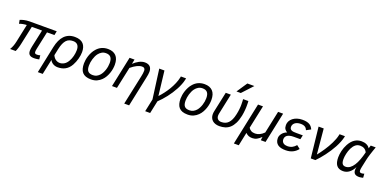

<svg xmlns="http://www.w3.org/2000/svg" viewBox="-7 -1796 6057 3019"><g transform="rotate(20 3021.0 -286.5)"><path d="M559.1 -2.9Q551.8 -1 541.7 1Q531.7 2.9 520.5 4.4Q509.3 5.9 497.1 6.8Q484.9 7.8 473.1 7.8Q445.8 7.8 426.8 2Q407.7 -3.9 395.8 -15.4Q383.8 -26.9 378.4 -43.5Q373 -60.1 373 -82Q373 -97.2 375.7 -115Q378.4 -132.8 382.8 -154.8L444.8 -443.8H273.9L209 -140.1Q205.1 -121.1 200 -101.3Q194.8 -81.5 189.2 -63.2Q183.6 -44.9 177.5 -28.6Q171.4 -12.2 165 0H71.8Q82.5 -18.1 90.6 -34.7Q98.6 -51.3 105 -68.1Q111.3 -85 116.7 -103.8Q122.1 -122.6 127 -146L189.9 -443.8Q178.7 -443.8 162.6 -442.1Q146.5 -440.4 129.2 -437.3Q111.8 -434.1 95.5 -429.7Q79.1 -425.3 67.9 -419.9L56.2 -481Q67.9 -486.3 84.2 -491.9Q100.6 -497.6 120.6 -502Q140.6 -506.3 164.1 -509.3Q187.5 -512.2 212.9 -512.2H666L651.9 -443.8H527.8L464.8 -148.9Q460.9 -132.3 459.5 -119.1Q458 -106 458 -96.2Q458 -75.7 467.3 -67.9Q476.6 -60.1 499 -60.1Q511.7 -60.1 526.6 -62.5Q541.5 -64.9 551.8 -68.8Z M606 192.9 700.7 -261.2Q713.9 -323.7 736.3 -373Q758.8 -422.4 791.5 -456.5Q824.2 -490.7 867.7 -508.8Q911.1 -526.9 966.8 -526.9Q1016.1 -526.9 1051.5 -513.7Q1086.9 -500.5 1109.4 -476.1Q1131.8 -451.7 1142.3 -417.2Q1152.8 -382.8 1152.8 -340.8Q1152.8 -315.9 1148.7 -287.1Q1144.5 -258.3 1136.5 -228.3Q1128.4 -198.2 1116.7 -168Q1105 -137.7 1089.8 -110.8Q1070.3 -75.7 1046.1 -51.5Q1022 -27.3 994.1 -12.7Q966.3 2 935.8 8.5Q905.3 15.1 873 15.1Q848.6 15.1 827.9 9.3Q807.1 3.4 790.5 -6.8Q773.9 -17.1 761.5 -31Q749 -44.9 741.7 -61L688 192.9ZM759.8 -147Q767.6 -127.9 779.5 -112.1Q791.5 -96.2 806.9 -84.5Q822.3 -72.8 840.8 -66.4Q859.4 -60.1 879.9 -60.1Q916 -60.1 951.9 -81.3Q987.8 -102.5 1014.6 -149.9Q1026.4 -170.4 1035.6 -193.8Q1044.9 -217.3 1051 -241.9Q1057.1 -266.6 1060.5 -291.7Q1064 -316.9 1064 -340.8Q1064 -366.2 1058.6 -387.2Q1053.2 -408.2 1041.3 -423.6Q1029.3 -439 1010 -447.5Q990.7 -456.1 962.9 -456.1Q928.7 -456.1 900.9 -446.5Q873 -437 851.1 -413.8Q829.1 -390.6 812 -352.1Q794.9 -313.5 782.7 -255.9Z M1240.7 -185.1Q1240.7 -211.4 1245.8 -244.1Q1251 -276.9 1262.2 -311.8Q1273.4 -346.7 1291.3 -380.9Q1309.1 -415 1335 -443.8Q1351.1 -462.4 1370.4 -477.5Q1389.6 -492.7 1412.8 -503.7Q1436 -514.6 1462.9 -520.8Q1489.7 -526.9 1521 -526.9Q1608.4 -526.9 1656.5 -477.5Q1704.6 -428.2 1704.6 -328.1Q1704.6 -297.9 1699 -262Q1693.4 -226.1 1680.9 -189.5Q1668.5 -152.8 1648.7 -117.9Q1628.9 -83 1600.6 -55.2Q1568.8 -23.4 1526.6 -4.2Q1484.4 15.1 1428.7 15.1Q1377.4 15.1 1341.6 2.2Q1305.7 -10.7 1283.4 -35.9Q1261.2 -61 1251 -98.4Q1240.7 -135.7 1240.7 -185.1ZM1325.7 -180.2Q1325.7 -148.4 1331.5 -125.2Q1337.4 -102.1 1350.3 -87.2Q1363.3 -72.3 1383.8 -65.2Q1404.3 -58.1 1433.6 -58.1Q1468.8 -58.1 1496.8 -72.5Q1524.9 -86.9 1546.9 -111.8Q1564 -131.3 1577.6 -157.2Q1591.3 -183.1 1600.6 -211.9Q1609.9 -240.7 1614.7 -270.8Q1619.6 -300.8 1619.6 -328.1Q1619.6 -393.1 1593.5 -423.6Q1567.4 -454.1 1512.7 -454.1Q1473.1 -454.1 1442.4 -435.8Q1411.6 -417.5 1389.6 -388.2Q1374.5 -368.2 1362.8 -342.8Q1351.1 -317.4 1342.8 -290Q1334.5 -262.7 1330.1 -234.4Q1325.7 -206.1 1325.7 -180.2Z M2051.8 192.9 2157.2 -301.8Q2163.1 -329.6 2166.5 -353Q2169.9 -376.5 2169.9 -399.9Q2169.9 -422.9 2157.5 -436.5Q2145 -450.2 2118.2 -450.2Q2079.6 -450.2 2032.7 -426.8Q1985.8 -403.3 1937 -361.8L1859.9 0H1776.9L1884.8 -512.2H1967.8L1952.1 -436Q1973.6 -455.6 1996.3 -472.4Q2019 -489.3 2042.2 -501.2Q2065.4 -513.2 2089.4 -520Q2113.3 -526.9 2137.2 -526.9Q2169.9 -526.9 2192.1 -518.1Q2214.4 -509.3 2228 -493.7Q2241.7 -478 2247.8 -456.5Q2253.9 -435.1 2253.9 -410.2Q2253.9 -392.1 2249.8 -364.7Q2245.6 -337.4 2237.8 -301.8L2133.8 192.9Z M2468.3 -512.2 2516.1 -102.1Q2552.7 -141.1 2588.1 -187.5Q2623.5 -233.9 2653.6 -284.7Q2683.6 -335.4 2706.3 -388.9Q2729 -442.4 2740.2 -495.1L2743.2 -512.2H2830.1L2826.2 -491.2Q2817.4 -449.7 2800.3 -406Q2783.2 -362.3 2760 -318.8Q2736.8 -275.4 2709.2 -233.4Q2681.6 -191.4 2651.6 -152.8Q2621.6 -114.3 2590.6 -80.3Q2559.6 -46.4 2530.3 -19L2485.4 192.9H2402.3L2447.3 -19L2381.3 -512.2Z M2856.9 -185.1Q2856.9 -211.4 2862.1 -244.1Q2867.2 -276.9 2878.4 -311.8Q2889.6 -346.7 2907.5 -380.9Q2925.3 -415 2951.2 -443.8Q2967.3 -462.4 2986.6 -477.5Q3005.9 -492.7 3029.1 -503.7Q3052.2 -514.6 3079.1 -520.8Q3106 -526.9 3137.2 -526.9Q3224.6 -526.9 3272.7 -477.5Q3320.8 -428.2 3320.8 -328.1Q3320.8 -297.9 3315.2 -262Q3309.6 -226.1 3297.1 -189.5Q3284.7 -152.8 3264.9 -117.9Q3245.1 -83 3216.8 -55.2Q3185.1 -23.4 3142.8 -4.2Q3100.6 15.1 3044.9 15.1Q2993.7 15.1 2957.8 2.2Q2921.9 -10.7 2899.7 -35.9Q2877.4 -61 2867.2 -98.4Q2856.9 -135.7 2856.9 -185.1ZM2941.9 -180.2Q2941.9 -148.4 2947.8 -125.2Q2953.6 -102.1 2966.6 -87.2Q2979.5 -72.3 3000 -65.2Q3020.5 -58.1 3049.8 -58.1Q3085 -58.1 3113 -72.5Q3141.1 -86.9 3163.1 -111.8Q3180.2 -131.3 3193.8 -157.2Q3207.5 -183.1 3216.8 -211.9Q3226.1 -240.7 3231 -270.8Q3235.8 -300.8 3235.8 -328.1Q3235.8 -393.1 3209.7 -423.6Q3183.6 -454.1 3128.9 -454.1Q3089.4 -454.1 3058.6 -435.8Q3027.8 -417.5 3005.9 -388.2Q2990.7 -368.2 2979 -342.8Q2967.3 -317.4 2959 -290Q2950.7 -262.7 2946.3 -234.4Q2941.9 -206.1 2941.9 -180.2Z M3494.1 -512.2H3579.1L3510.3 -185.1Q3508.3 -176.3 3507.1 -169.9Q3505.9 -163.6 3505.1 -157.7Q3504.4 -151.9 3503.9 -145.8Q3503.4 -139.6 3503.4 -131.8Q3503.4 -116.2 3508.5 -102.3Q3513.7 -88.4 3523.7 -78.1Q3533.7 -67.9 3548.6 -62Q3563.5 -56.2 3583 -56.2Q3618.2 -56.2 3647.2 -66.7Q3676.3 -77.1 3699.5 -100.6Q3722.7 -124 3740 -161.4Q3757.3 -198.7 3769 -252.9Q3774.9 -278.3 3778.6 -303.2Q3782.2 -328.1 3784.4 -349.9Q3786.6 -371.6 3787.4 -389.2Q3788.1 -406.7 3788.1 -417Q3788.1 -453.6 3786.9 -475.3Q3785.6 -497.1 3784.2 -512.2H3872.1Q3872.6 -508.8 3873.3 -502.4Q3874 -496.1 3874.3 -485.6Q3874.5 -475.1 3874.8 -459.2Q3875 -443.4 3875 -420.9Q3875 -415 3874.3 -398.4Q3873.5 -381.8 3871.6 -359.9Q3869.6 -337.9 3866.5 -312.5Q3863.3 -287.1 3858.4 -263.2Q3841.8 -183.6 3814.9 -130.1Q3788.1 -76.7 3752.2 -44.4Q3716.3 -12.2 3672.1 1.5Q3627.9 15.1 3577.1 15.1Q3540 15.1 3510.3 5.1Q3480.5 -4.9 3459.7 -23.4Q3439 -42 3428 -68.1Q3417 -94.2 3417 -127Q3417 -151.9 3424.3 -185.1ZM3717.3 -589.8H3645L3763.2 -766.1H3880.4Z M4346.2 0H4267.1L4273.9 -58.1Q4237.3 -21 4202.6 -2.9Q4168 15.1 4127.9 15.1Q4091.8 15.1 4065.2 4.2Q4038.6 -6.8 4015.1 -30.8L3968.3 192.9H3886.2L4034.2 -512.2H4117.2L4035.2 -125Q4050.3 -99.1 4076.9 -83.5Q4103.5 -67.9 4145 -67.9Q4180.2 -67.9 4218 -85.2Q4255.9 -102.5 4291 -138.2L4370.1 -512.2H4454.1Z M4888.2 -79.1Q4872.1 -58.6 4852.1 -41.5Q4832 -24.4 4807.1 -11.7Q4782.2 1 4752 8.1Q4721.7 15.1 4685.1 15.1Q4645.5 15.1 4612.8 8.1Q4580.1 1 4556.4 -15.6Q4532.7 -32.2 4519.5 -58.8Q4506.3 -85.4 4506.3 -125Q4506.3 -142.6 4513.4 -161.6Q4520.5 -180.7 4533.9 -198.7Q4547.4 -216.8 4567.6 -231.9Q4587.9 -247.1 4614.3 -256.8Q4601.6 -264.2 4590.8 -273.2Q4580.1 -282.2 4572.3 -294.2Q4564.5 -306.2 4560.3 -322.5Q4556.2 -338.9 4556.2 -360.8Q4556.2 -395 4572 -425.3Q4587.9 -455.6 4616.5 -478Q4645 -500.5 4685.3 -513.7Q4725.6 -526.9 4774.9 -526.9Q4815.4 -526.9 4844.7 -520.3Q4874 -513.7 4895 -501.2Q4916 -488.8 4929.9 -470.7Q4943.8 -452.6 4954.1 -430.2L4880.4 -391.1Q4874.5 -406.2 4865.7 -418.5Q4856.9 -430.7 4844 -439.2Q4831.1 -447.8 4813 -452.4Q4794.9 -457 4770 -457Q4739.3 -457 4715.3 -449.5Q4691.4 -441.9 4674.8 -429Q4658.2 -416 4649.7 -398.7Q4641.1 -381.3 4641.1 -361.8Q4641.1 -339.8 4650.1 -327.1Q4659.2 -314.5 4674.6 -307.9Q4689.9 -301.3 4710.9 -299.6Q4731.9 -297.9 4755.4 -297.9H4861.3L4846.2 -228H4736.3Q4697.3 -228 4670.2 -220.9Q4643.1 -213.9 4626.2 -201.4Q4609.4 -189 4601.8 -171.9Q4594.2 -154.8 4594.2 -134.8Q4594.2 -113.3 4602.3 -98.1Q4610.4 -83 4623.5 -73.5Q4636.7 -64 4653.6 -59.6Q4670.4 -55.2 4688 -55.2Q4712.9 -55.2 4733.2 -59.8Q4753.4 -64.5 4770.8 -73.5Q4788.1 -82.5 4802.7 -95.2Q4817.4 -107.9 4831.1 -124Z M5133.3 -512.2 5172.4 -89.8Q5192.9 -115.2 5215.6 -146Q5238.3 -176.8 5260.7 -210.7Q5283.2 -244.6 5304.2 -280.8Q5325.2 -316.9 5343 -353.3Q5360.8 -389.6 5374 -424.8Q5387.2 -460 5394 -492.2L5398.4 -512.2H5488.3L5485.4 -495.1Q5476.1 -453.6 5458 -408.4Q5439.9 -363.3 5415.5 -317.6Q5391.1 -272 5361.8 -227.3Q5332.5 -182.6 5301.5 -141.4Q5270.5 -100.1 5239.5 -64.2Q5208.5 -28.3 5180.2 0H5103L5047.4 -512.2Z M5981.4 3.9Q5974.6 6.3 5965.6 8.3Q5956.5 10.3 5947.3 11.7Q5938 13.2 5929.2 14.2Q5920.4 15.1 5914.6 15.1Q5864.7 15.1 5842 -6.1Q5819.3 -27.3 5819.3 -68.8Q5819.3 -75.7 5820.8 -89.1Q5822.3 -102.5 5825.7 -118.2Q5793.9 -54.2 5748.5 -19.5Q5703.1 15.1 5646.5 15.1Q5608.4 15.1 5581.1 3.2Q5553.7 -8.8 5536.1 -31.7Q5518.6 -54.7 5510.5 -88.1Q5502.4 -121.6 5502.4 -165Q5502.4 -189 5505.9 -217Q5509.3 -245.1 5516.4 -274.4Q5523.4 -303.7 5534.4 -333.3Q5545.4 -362.8 5560.5 -390.1Q5598.6 -460 5649.2 -493.4Q5699.7 -526.9 5763.7 -526.9Q5812.5 -526.9 5849.1 -509.5Q5885.7 -492.2 5904.3 -460Q5908.2 -474.1 5912.4 -487.8Q5916.5 -501.5 5920.4 -512.2H6003.4Q5991.2 -477.5 5979.7 -443.8Q5968.3 -410.2 5958.7 -379.9Q5949.2 -349.6 5942.1 -324.2Q5935.1 -298.8 5931.6 -280.8L5903.3 -148.9Q5899.4 -130.4 5897.5 -116Q5895.5 -101.6 5895.5 -90.8Q5895.5 -67.9 5905 -60.5Q5914.6 -53.2 5931.6 -53.2Q5941.4 -53.2 5953.6 -55.7Q5965.8 -58.1 5976.6 -62ZM5659.7 -64Q5700.2 -64 5733.6 -88.1Q5767.1 -112.3 5794.4 -155.3Q5821.8 -198.2 5843.5 -256.8Q5865.2 -315.4 5882.3 -383.8Q5865.2 -420.4 5835.9 -437.3Q5806.6 -454.1 5767.6 -454.1Q5721.7 -454.1 5689.7 -428Q5657.7 -401.9 5634.3 -355Q5623 -332.5 5614.7 -307.4Q5606.4 -282.2 5600.8 -257.3Q5595.2 -232.4 5592.3 -209Q5589.4 -185.5 5589.4 -166Q5589.4 -110.8 5606.9 -87.4Q5624.5 -64 5659.7 -64Z"/></g></svg>

Font: Lorenzo Sans
Style: Italic
Weight: 400
Italic angle: -12°
Foundry: Intel Corporation
Version: Version 1.00; ttfautohint (v1.5)